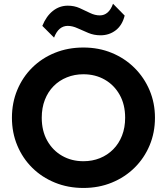

<svg xmlns="http://www.w3.org/2000/svg" viewBox="-20 -962 868 998"><path d="M413.5 15Q333.5 15 265.5 -12.8Q197.5 -40.5 147.5 -90Q97.5 -139.5 69.8 -206Q42 -272.5 42 -350Q42 -428 69.8 -494.5Q97.5 -561 147.5 -610.5Q197.5 -660 265.5 -687.5Q333.5 -715 413.5 -715Q493.5 -715 561.2 -687Q629 -659 679.2 -609Q729.5 -559 757.5 -492.8Q785.5 -426.5 785.5 -350Q785.5 -272.5 757.5 -206Q729.5 -139.5 679.2 -90Q629 -40.5 561.2 -12.8Q493.5 15 413.5 15ZM413.5 -124Q460 -124 499.5 -140Q539 -156 568.5 -185.8Q598 -215.5 614.2 -257Q630.5 -298.5 630.5 -350Q630.5 -418.5 602 -469.2Q573.5 -520 524.5 -548Q475.5 -576 413.5 -576Q367.5 -576 327.8 -560Q288 -544 258.8 -514.5Q229.5 -485 213.2 -443.2Q197 -401.5 197 -350Q197 -281.5 225.5 -230.8Q254 -180 303 -152Q352 -124 413.5 -124ZM261 -766.5 200 -827.5Q220.5 -878 254.8 -905.2Q289 -932.5 332.5 -932.5Q366 -932.5 394.2 -919.8Q422.5 -907 448 -894.5Q473.5 -882 499 -882Q522 -882 539.2 -897Q556.5 -912 567.5 -942.5L628 -881Q615.5 -830.5 581.5 -804.5Q547.5 -778.5 502.5 -778.5Q468.5 -778.5 439.2 -790.8Q410 -803 383.2 -815.2Q356.5 -827.5 332 -827.5Q309 -827.5 291 -812.8Q273 -798 261 -766.5Z"/></svg>

Font: Geologica Cursive SemiBold
Style: Regular
Weight: 600
Designer: Sindre Bremnes, Frode Helland
Foundry: Monokrom Skriftforlag AS
Version: Version 1.010;gftools[0.9.28]